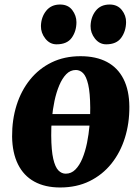

<svg xmlns="http://www.w3.org/2000/svg" viewBox="-20 -815 621 849"><path d="M408.5 -259.5H179.5L187.5 -310.5H414ZM336 -566.5Q405 -566.5 453 -541Q501 -515.5 526.2 -465.5Q551.5 -415.5 552 -343Q552.5 -270 532.2 -205.2Q512 -140.5 472.5 -91.2Q433 -42 376 -14Q319 14 246 14Q179 14 131.8 -12Q84.5 -38 59.5 -88.5Q34.5 -139 33.5 -211Q33 -285 53.2 -349.5Q73.5 -414 112.8 -462.8Q152 -511.5 208.2 -539Q264.5 -566.5 336 -566.5ZM315.5 -505.5Q291 -505.5 273 -487Q255 -468.5 242 -437.5Q229 -406.5 221 -368.8Q213 -331 209.5 -291Q206 -251 206.5 -215.5Q207 -149 215.5 -112.5Q224 -76 238.2 -61.5Q252.5 -47 270.5 -47Q295 -47 313.2 -65.2Q331.5 -83.5 344.2 -114.2Q357 -145 364.8 -183.2Q372.5 -221.5 376 -261.5Q379.5 -301.5 379 -338.5Q378.5 -405 370 -441.2Q361.5 -477.5 347.5 -491.5Q333.5 -505.5 315.5 -505.5ZM230 -619Q200.5 -619 180.5 -644.2Q160.5 -669.5 161 -700Q162 -739.5 184.2 -767.2Q206.5 -795 245.5 -795Q281 -795 299.5 -770.5Q318 -746 318 -717Q318 -677 297.2 -648Q276.5 -619 230 -619ZM449.5 -619Q420 -619 400 -644.2Q380 -669.5 380.5 -700Q381.5 -739.5 403.2 -767.2Q425 -795 465 -795Q499.5 -795 518.8 -770.5Q538 -746 537.5 -717Q537 -677 516 -648Q495 -619 449.5 -619Z"/></svg>

Font: Merriweather 24pt Black
Style: Italic
Weight: 900
Italic angle: -7.8°
Designer: Eben Sorkin
Foundry: Eben Sorkin
Version: Version 2.101